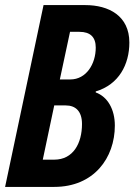

<svg xmlns="http://www.w3.org/2000/svg" viewBox="-23 -734 528 754"><path d="M-3 0H190C346 0 428 -114 428 -241C428 -304 400 -354 353 -371V-375C444 -402 485 -481 485 -567C485 -672 404 -714 312 -714H148ZM253 -422H212L252 -609H289C332 -609 353 -588 353 -547C353 -483 316 -422 253 -422ZM190 -107H145L190 -320H235C275 -320 299 -296 299 -247C299 -172 265 -107 190 -107Z"/></svg>

Font: Noto Sans ExtraCondensed
Style: Bold Italic
Weight: 700
Width: 2
Italic angle: -12°
Designer: Monotype Design Team
Foundry: Monotype Imaging Inc.
Version: Version 2.013